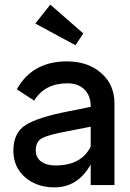

<svg xmlns="http://www.w3.org/2000/svg" viewBox="-20 -802 564 832"><path d="M373 -342Q373 -387 346 -414Q319 -441 272 -441Q174 -441 128 -366L53 -415Q120 -536 270 -536Q361 -536 418.5 -485.5Q476 -435 476 -354V0H373V-89Q317 10 216 10Q139 10 88.5 -34Q38 -78 38 -149Q38 -227 91.5 -260.5Q145 -294 274 -319L373 -339ZM133 -700 198 -782 341 -657 307 -606ZM135 -151Q135 -119 158.5 -102Q182 -85 220 -85Q333 -85 373 -167V-253L261 -231Q191 -218 163 -203.5Q135 -189 135 -151Z"/></svg>

Font: Easer Grotesk
Style: Regular
Weight: 400
Designer: Boardeaser, Bonnie Shaver-Troup, Thomas Jockin
Foundry: Lexend
Version: Version 1.008;Glyphs 3.1.2 (3151)